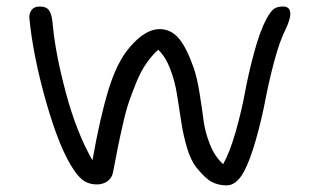

<svg xmlns="http://www.w3.org/2000/svg" viewBox="-20 -663 988 586"><path d="M671.9 -97.2Q647.5 -97.2 627.4 -107.2Q607.4 -117.2 580.1 -150.9Q562 -173.8 550.5 -212.6Q539.1 -251.5 533 -292.5Q526.9 -333.5 520.3 -374.5Q513.7 -415.5 499.5 -452.6Q485.4 -489.7 462.9 -511.2Q443.4 -493.7 426.8 -469.7Q410.2 -445.8 397 -413.8Q383.8 -381.8 374.3 -354.2Q364.7 -326.7 355 -283.7Q345.2 -240.7 339.8 -213.6Q334.5 -186.5 325.2 -138.2Q322.3 -120.6 308.6 -110.4Q294.9 -100.1 275.9 -100.1Q255.4 -100.1 239.5 -108.9Q223.6 -117.7 206.1 -143.1Q162.1 -207.5 121.6 -349.1Q81.1 -490.7 69.8 -606Q68.4 -621.6 76.2 -632.3Q84 -643.1 101.1 -643.1Q122.6 -643.1 130.6 -630.1Q138.7 -617.2 141.1 -586.9Q148.9 -500 181.2 -379.4Q213.4 -258.8 262.2 -173.8Q285.6 -306.6 311.8 -391.1Q337.9 -475.6 377 -520Q423.8 -574.2 466.8 -574.2Q500.5 -574.2 524.4 -547.4Q548.3 -520.5 570.8 -457Q581.5 -426.3 589.1 -378.9Q596.7 -331.5 601.1 -296.4Q605.5 -261.2 620.4 -223.1Q635.3 -185.1 661.1 -162.1Q681.6 -198.7 699.5 -261.5Q717.3 -324.2 727.8 -381.3Q738.3 -438.5 755.6 -502.7Q772.9 -566.9 793 -605Q806.2 -628.9 816.2 -636Q826.2 -643.1 844.2 -643.1Q863.3 -643.1 865.7 -625.7Q868.2 -608.4 852.1 -574.2Q833.5 -538.1 816.9 -475.6Q800.3 -413.1 789.6 -356.4Q778.8 -299.8 761.2 -237.3Q743.7 -174.8 724.1 -138.2Q701.2 -97.2 671.9 -97.2Z"/></svg>

Font: Shantell Sans Irregular Bouncy
Style: Regular
Weight: 300
Designer: Stephen Nixon, Anya Danilova, Shantell Martin
Foundry: Arrow Type
Version: Version 1.006;[9816181b4]